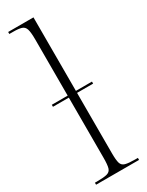

<svg xmlns="http://www.w3.org/2000/svg" viewBox="-202 -794 634 828"><g transform="rotate(-30 115.0 -380.0)"><path d="M8 0V-10H19Q53 -10 69 -14.5Q85 -19 89.5 -34.5Q94 -50 94 -84V-384H15V-394H94V-673Q94 -709 89 -725Q84 -741 69.5 -745.5Q55 -750 27 -750H9V-760H135V-394H215V-384H135V-84Q135 -50 139.5 -34.5Q144 -19 160 -14.5Q176 -10 210 -10H222V0Z"/></g></svg>

Font: Noto Serif Display Condensed ExtraLight
Style: Regular
Weight: 200
Width: 3
Designer: Monotype Design Team
Foundry: Monotype Imaging Inc.
Version: Version 2.009